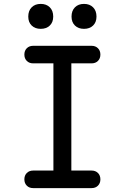

<svg xmlns="http://www.w3.org/2000/svg" viewBox="-20 -965 640 985"><path d="M346 -90H450Q470 -90 482.5 -77.5Q495 -65 495 -45Q495 -25 482.5 -12.5Q470 0 450 0H150Q130 0 117.5 -12.5Q105 -25 105 -45Q105 -65 117.5 -77.5Q130 -90 150 -90H254V-640H150Q130 -640 117.5 -652.5Q105 -665 105 -685Q105 -705 117.5 -717.5Q130 -730 150 -730H450Q470 -730 482.5 -717.5Q495 -705 495 -685Q495 -665 482.5 -652.5Q470 -640 450 -640H346ZM411 -817Q382 -817 364.5 -834Q347 -851 347 -880Q347 -910 364.5 -927.5Q382 -945 411 -945Q440 -945 457.5 -927.5Q475 -910 475 -880Q475 -851 457.5 -834Q440 -817 411 -817ZM189 -817Q160 -817 142.5 -834Q125 -851 125 -880Q125 -910 142.5 -927.5Q160 -945 189 -945Q218 -945 235.5 -927.5Q253 -910 253 -880Q253 -851 235.5 -834Q218 -817 189 -817Z"/></svg>

Font: Maple Mono NF CN
Style: Regular
Weight: 400
Monospace: yes
Designer: subframe7536
Version: Version 7.000